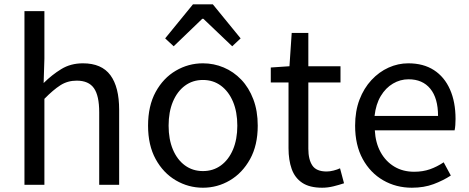

<svg xmlns="http://www.w3.org/2000/svg" viewBox="-20 -847 2150 880"><path d="M92.1 0V-796H183.5V-578.3L180 -466.4Q217.7 -503.9 260.8 -530.3Q303.9 -556.8 360.1 -556.8Q445.8 -556.8 486 -502.4Q526.1 -448 526.1 -344.1V0H434.7V-332.4Q434.7 -408.5 410.5 -442.9Q386.3 -477.4 331.5 -477.4Q289.9 -477.4 257 -456.4Q224.2 -435.5 183.5 -394V0Z M910.1 13.4Q843.6 13.4 786 -20.3Q728.4 -54 693.5 -117.6Q658.6 -181.2 658.6 -271Q658.6 -361.9 693.5 -425.7Q728.4 -489.4 786 -523.1Q843.6 -556.8 910.1 -556.8Q959.9 -556.8 1005.3 -537.7Q1050.7 -518.6 1085.8 -481.9Q1120.8 -445.3 1141 -392.1Q1161.3 -338.9 1161.3 -271Q1161.3 -181.2 1126.1 -117.6Q1090.8 -54 1033.7 -20.3Q976.7 13.4 910.1 13.4ZM910.1 -62.9Q957.2 -62.9 992.7 -88.9Q1028.2 -114.9 1048 -161.8Q1067.7 -208.7 1067.7 -271Q1067.7 -333.8 1048 -380.8Q1028.2 -427.8 992.7 -454.2Q957.2 -480.5 910.1 -480.5Q863.1 -480.5 827.6 -454.2Q792.1 -427.8 772.4 -380.8Q752.8 -333.8 752.8 -271Q752.8 -208.7 772.4 -161.8Q792.1 -114.9 827.6 -88.9Q863.1 -62.9 910.1 -62.9ZM737 -671.1 864.3 -827H955.6L1082.9 -671.1L1044.3 -634.9L912.1 -760.9H907.1L776 -634.9Z M1456.5 13.4Q1398.9 13.4 1365 -9.3Q1331.2 -32 1316.8 -72.8Q1302.4 -113.5 1302.4 -167.7V-469H1221.1V-537.6L1306.7 -543.4L1317 -696.2H1393.2V-543.4H1540.6V-469H1393.2V-165.4Q1393.2 -116 1411.6 -88.5Q1429.9 -61 1477.4 -61Q1492 -61 1509.1 -65.4Q1526.1 -69.8 1538.5 -75.6L1556.8 -7Q1534.2 0.6 1508.2 7Q1482.2 13.4 1456.5 13.4Z M1867.7 13.4Q1795.5 13.4 1736.4 -20.6Q1677.3 -54.6 1642.4 -118.2Q1607.6 -181.9 1607.6 -271Q1607.6 -337.5 1627.6 -390.1Q1647.7 -442.7 1682.5 -480.1Q1717.4 -517.6 1761 -537.2Q1804.6 -556.8 1851.4 -556.8Q1920.6 -556.8 1968.8 -525.7Q2017 -494.5 2042.4 -437.1Q2067.9 -379.7 2067.9 -301.7Q2067.9 -287.4 2066.9 -274.1Q2066 -260.7 2063.6 -249.7H1697.9Q1701 -192.4 1724.3 -149.8Q1747.7 -107.2 1787.1 -83.5Q1826.4 -59.8 1878.3 -59.8Q1917.8 -59.8 1950.5 -71.2Q1983.1 -82.7 2013.5 -103.1L2046.3 -42.5Q2010.8 -19.4 1967 -3Q1923.2 13.4 1867.7 13.4ZM1696.7 -315.5H1987.7Q1987.7 -397.1 1952.2 -440.3Q1916.8 -483.6 1852.5 -483.6Q1814.5 -483.6 1781.1 -463.9Q1747.7 -444.3 1725.2 -406.9Q1702.7 -369.6 1696.7 -315.5Z"/></svg>

Font: Noto Sans TC
Style: Regular
Weight: 100
Designer: Ryoko NISHIZUKA 西塚涼子 (kana, bopomofo & ideographs); Paul D. Hunt (Latin, Greek & Cyrillic); Sandoll Communications 산돌커뮤니
Foundry: Adobe
Version: Version 2.004;hotconv 1.0.118;makeotfexe 2.5.65603